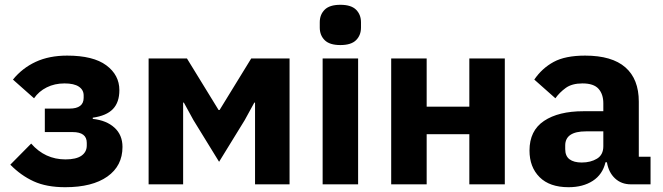

<svg xmlns="http://www.w3.org/2000/svg" viewBox="-20 -769 2764 801"><path d="M252 12Q174 12 120.5 -12.5Q67 -37 23 -82L110 -170Q168 -104 253 -104Q298 -104 320 -119.5Q342 -135 342 -162V-173Q342 -218 283 -218H167V-316H270Q329 -316 329 -361V-371Q329 -394 309 -407.5Q289 -421 249 -421Q208 -421 175 -404.5Q142 -388 122 -359L34 -437Q73 -485 129 -511Q185 -537 260 -537Q369 -537 423.5 -496.5Q478 -456 478 -393Q478 -342 451 -314Q424 -286 367 -278V-273Q424 -267 457.5 -236.5Q491 -206 491 -156Q491 -77 428 -32.5Q365 12 252 12Z M600 -525H760L892 -310H896L1028 -525H1188V0H1044V-341H1041L1001 -268L894 -94L787 -268L747 -341H744V0H600Z M1314 0ZM1400 -581Q1355 -581 1334.5 -601.5Q1314 -622 1314 -654V-676Q1314 -708 1334.5 -728.5Q1355 -749 1400 -749Q1445 -749 1465.5 -728.5Q1486 -708 1486 -676V-654Q1486 -622 1465.5 -601.5Q1445 -581 1400 -581ZM1326 -525H1474V0H1326Z M1612 -525H1760V-324H1938V-525H2086V0H1938V-209H1760V0H1612Z M2189 0ZM2612 0Q2572 0 2545.5 -25Q2519 -50 2512 -92H2506Q2494 -41 2453 -14.5Q2412 12 2352 12Q2273 12 2231 -30Q2189 -72 2189 -141Q2189 -224 2249.5 -264.5Q2310 -305 2414 -305H2497V-338Q2497 -376 2477 -398.5Q2457 -421 2410 -421Q2366 -421 2340 -402Q2314 -383 2297 -359L2209 -437Q2241 -484 2289.5 -510.5Q2338 -537 2421 -537Q2533 -537 2589 -488Q2645 -439 2645 -345V-115H2694V0ZM2407 -91Q2444 -91 2470.5 -107Q2497 -123 2497 -159V-221H2425Q2338 -221 2338 -162V-147Q2338 -118 2356 -104.5Q2374 -91 2407 -91Z"/></svg>

Font: Aneliza ExtraBold
Style: Regular
Weight: 800
Designer: Mike Abbink, Paul van der Laan, Pieter van Rosmalen
Foundry: Bold Monday
Version: Version 3.001;September 8, 2019;FontCreator 11.5.0.2425 64-b